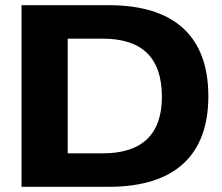

<svg xmlns="http://www.w3.org/2000/svg" viewBox="-20 -720 856 740"><path d="M399 -700H63V0H399C652 0 783 -120 783 -349C783 -580 652 -700 399 -700ZM241 -129V-571H376C527 -571 604 -498 604 -347C604 -202 527 -129 376 -129Z"/></svg>

Font: LT Wave UI Medium
Style: Regular
Weight: 500
Designer: Daniel Lyons
Foundry: New Value
Version: Version 2.5 (Glyphs App)